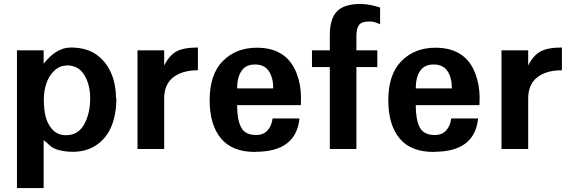

<svg xmlns="http://www.w3.org/2000/svg" viewBox="-20 -755 2884 973"><path d="M567.9 -256.8H569.8Q569.8 -178.2 545.9 -117.9Q522 -57.6 471.2 -21.7Q420.4 14.2 349.1 14.2Q311.5 14.2 279.5 5.9Q247.6 -2.4 231.9 -18.1Q215.3 -34.7 201.2 -44.9V198.2H65.9V-500H201.2V-432.1Q265.6 -514.2 338.9 -514.2Q426.8 -514.2 480.7 -469.2Q534.7 -424.3 556.2 -348.1Q567.9 -304.7 567.9 -256.8ZM316.9 -423.8 318.8 -422.9Q282.2 -422.9 254.9 -396.5Q227.5 -370.1 214.8 -332Q202.1 -293.9 202.1 -252Q202.1 -197.8 211.9 -161.4Q221.7 -125 246.1 -98.1Q272.9 -69.8 314 -69.8Q377 -69.8 407.2 -126Q437 -181.2 437 -256.8Q437 -325.7 407.2 -375Q377.9 -423.8 316.9 -423.8Z M982.9 -398.9Q903.3 -398.9 857.7 -363Q812 -327.1 812 -255.9V0H676.8V-500H812V-422.9Q837.4 -474.1 874 -494.1Q910.2 -514.2 982.9 -514.2Z M1275.4 14.2 1273.4 15.1Q1156.2 15.1 1099.4 -54Q1042.5 -123 1042.5 -247.1Q1042.5 -377.4 1108.4 -444.8Q1175.3 -513.2 1281.7 -513.2Q1433.6 -513.2 1483.4 -382.8Q1505.4 -325.7 1505.4 -259.8L1504.4 -222.2H1181.6Q1181.6 -148.9 1201.7 -109.9Q1221.7 -70.8 1278.3 -70.8Q1314.5 -70.8 1335.7 -94Q1356.9 -117.2 1361.3 -154.8H1497.6Q1481 14.2 1275.4 14.2ZM1364.7 -307.1Q1364.7 -361.3 1342.3 -394.8Q1319.8 -428.2 1272.5 -428.2Q1225.1 -428.2 1203.4 -395Q1181.6 -361.8 1181.6 -307.1Z M1651.4 -575.2Q1651.4 -660.2 1687.7 -697.5Q1724.1 -734.9 1806.2 -734.9Q1851.6 -734.9 1906.2 -716.8V-631.8Q1876 -647.5 1850.1 -646Q1813.5 -646 1799.8 -628.7Q1786.1 -611.3 1786.1 -571.8V-500H1892.1V-415H1786.1V0H1651.4V-415H1561V-500H1651.4Z M2180.7 14.2 2178.7 15.1Q2061.5 15.1 2004.6 -54Q1947.8 -123 1947.8 -247.1Q1947.8 -377.4 2013.7 -444.8Q2080.6 -513.2 2187 -513.2Q2338.9 -513.2 2388.7 -382.8Q2410.6 -325.7 2410.6 -259.8L2409.7 -222.2H2086.9Q2086.9 -148.9 2106.9 -109.9Q2127 -70.8 2183.6 -70.8Q2219.7 -70.8 2241 -94Q2262.2 -117.2 2266.6 -154.8H2402.8Q2386.2 14.2 2180.7 14.2ZM2270 -307.1Q2270 -361.3 2247.6 -394.8Q2225.1 -428.2 2177.7 -428.2Q2130.4 -428.2 2108.6 -395Q2086.9 -361.8 2086.9 -307.1Z M2827.6 -398.9Q2748 -398.9 2702.4 -363Q2656.7 -327.1 2656.7 -255.9V0H2521.5V-500H2656.7V-422.9Q2682.1 -474.1 2718.8 -494.1Q2754.9 -514.2 2827.6 -514.2Z"/></svg>

Font: Perun
Style: Bold
Weight: 700
Foundry: Copyright (c) Stefan Peev, Context Ltd, 2016
Version: Version 1.0000